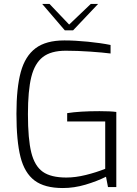

<svg xmlns="http://www.w3.org/2000/svg" viewBox="-20 -944 689 969"><path d="M63 -370Q63 -501 85 -581Q107 -661 159.5 -700.5Q212 -740 305 -740Q358 -740 423.5 -733.5Q489 -727 538 -717V-674Q500 -679 435.5 -683.5Q371 -688 312 -688Q237 -688 196 -656Q155 -624 138 -555.5Q121 -487 121 -368Q121 -242 138 -174Q155 -106 196 -77Q237 -48 315 -48Q361 -48 413.5 -61Q466 -74 511 -92V-331H319V-373Q382 -383 482 -383Q538 -383 567 -379V0H525L515 -52Q469 -29 411.5 -12Q354 5 297 5Q205 5 154.5 -33Q104 -71 83.5 -151.5Q63 -232 63 -370ZM193 -924H230L329 -820L438 -924H475L349 -791H307Z"/></svg>

Font: Exo Light
Style: Regular
Weight: 300
Designer: Natanael Gama
Foundry: Natanael Gama
Version: Version 1.500; ttfautohint (v1.6)